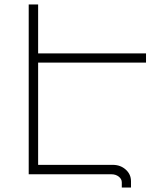

<svg xmlns="http://www.w3.org/2000/svg" viewBox="-20 -777 694 856"><path d="M150 -498V-42H483Q517 -42 540.5 -21Q564 0 564 31V59H523V36Q523 21 509.5 10.5Q496 0 477 0H108V-757H150V-539H631V-498Z"/></svg>

Font: Montserrat arm2 ExtraLight
Style: Regular
Weight: 275
Designer: Julieta Ulanovsky
Foundry: Julieta Ulanovsky
Version: Version 6.000